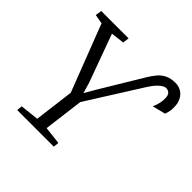

<svg xmlns="http://www.w3.org/2000/svg" viewBox="-188 -928 1102 1102"><g transform="rotate(45 363.0 -376.5)"><path d="M100 0 103 -33.5 216.5 -46 247 -287.5 90 -694.5 33 -704.5 39 -743H261L256 -704.5L174.5 -694.5L280.5 -403.5L300 -337.5L337.5 -402.5L493 -660.5Q508.5 -686 526.2 -707Q544 -728 569.5 -740.5Q595 -753 632.5 -753Q658.5 -753 679.5 -740.5Q700.5 -728 713 -704.5Q725.5 -681 725.5 -647.5Q725.5 -628.5 723.5 -617.5Q721.5 -606.5 715 -585.5L634.5 -565.5Q645.5 -589 649.5 -608.8Q653.5 -628.5 653.5 -644.5Q653.5 -675 641.5 -684.5Q629.5 -694 616.5 -694Q605 -694 593.2 -686.8Q581.5 -679.5 570.5 -668.5Q559.5 -657.5 549.5 -644.5Q539.5 -631.5 532.5 -620L323.5 -288.5L292.5 -46L400.5 -33.5L397 0Z"/></g></svg>

Font: Merriweather 28pt Light
Style: Italic
Weight: 300
Italic angle: -7.8°
Version: Version 2.101